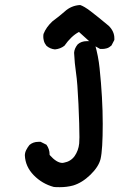

<svg xmlns="http://www.w3.org/2000/svg" viewBox="-20 -612 540 773"><path d="M179.7 11.7Q208 43.9 231.4 43.9Q234.4 43.9 237.3 43Q264.6 38.1 280.3 16.6Q295.9 -5.9 298.8 -34.2Q299.8 -44.9 299.8 -59.6Q299.8 -105.5 295.9 -192.4Q292 -279.3 286.1 -318.4Q280.3 -357.4 278.3 -399.4Q279.3 -417 293 -433.6Q307.6 -446.3 329.1 -446.3Q332 -446.3 337.9 -446.3L362.3 -433.6Q376 -385.7 380.9 -337.9Q393.6 -216.8 393.6 -113.3Q393.6 -8.8 384.8 28.3Q377 59.6 343.8 91.8Q310.5 124 274.4 134.8Q249 141.6 220.7 141.6Q202.1 141.6 196.3 140.6Q149.4 127.9 115.7 93.3Q82 58.6 80.1 13.7Q80.1 2.9 85.4 -7.8Q90.8 -18.6 98.6 -28.3Q113.3 -41 134.8 -41Q137.7 -41 143.6 -41L167 -29.3Q179.7 -11.7 179.7 9.8Q179.7 10.7 179.7 11.7ZM167 -427.7Q159.2 -437.5 156.7 -447.3Q154.3 -457 154.3 -462.9Q154.3 -472.7 155.3 -475.6Q166 -502.9 191.4 -526.4Q216.8 -544.9 240.2 -565.4Q266.6 -589.8 302.7 -591.8Q318.4 -586.9 344.7 -566.9Q371.1 -546.9 418 -507.8Q440.4 -485.4 440.4 -458Q440.4 -456.1 440.4 -451.2L428.7 -428.7Q418.9 -419.9 409.7 -417.5Q400.4 -415 394.5 -415Q388.7 -415 382.8 -415L358.4 -428.7L297.9 -483.4Q266.6 -466.8 239.3 -427.7Q222.7 -415 201.2 -413.1Q181.6 -415 167 -427.7Z"/></svg>

Font: JasonHandwriting2
Style: SemiBold
Weight: 600
Version: Version 1.04.7